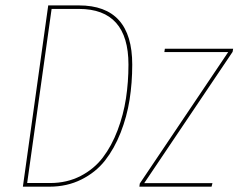

<svg xmlns="http://www.w3.org/2000/svg" viewBox="-20 -701 895 721"><path d="M276.4 -680.7Q476.6 -680.7 476.6 -458.5Q476.6 -390.1 466.6 -326.4Q456.5 -262.7 432.9 -202.6Q409.2 -142.6 374.3 -98.1Q339.4 -53.7 285.6 -26.9Q231.9 0 165.5 0H65.9L161.1 -680.7ZM276.4 -667.5H173.8L82 -13.7H168Q231.4 -13.7 282.5 -40Q333.5 -66.4 366.5 -109.9Q399.4 -153.3 421.6 -211.9Q443.8 -270.5 453.1 -331.8Q462.4 -393.1 462.4 -458.5Q462.4 -667.5 276.4 -667.5ZM855.5 -518.1 853.5 -506.3 521.5 -13.2H777.8L774.4 0H503.4L504.9 -11.7L836.9 -505.4H597.2L599.1 -518.1Z"/></svg>

Font: Fira Sans Compressed Hair
Style: Italic
Weight: 100
Width: 3
Italic angle: -8°
Designer: Carrois Corporate & Edenspiekermann AG
Foundry: Carrois Corporate GbR & Edenspiekermann AG
Version: Version 4.203;PS 004.203;hotconv 1.0.88;makeotf.lib2.5.64775